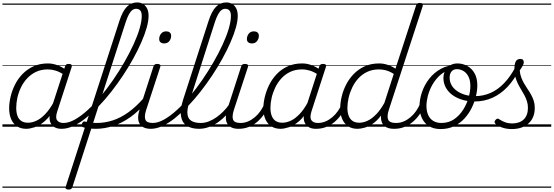

<svg xmlns="http://www.w3.org/2000/svg" viewBox="-20 -1039 4539 1574"><path d="M195 17Q151 17 119.5 -3.5Q88 -24 71.5 -62Q55 -100 55 -151Q55 -194 66.5 -244.5Q78 -295 102 -343.5Q126 -392 164 -431.5Q202 -471 254 -495Q306 -519 373 -519Q412 -519 451.5 -504Q491 -489 522 -465L510 -422Q470 -450 436.5 -460Q403 -470 372 -470Q317 -470 274.5 -449.5Q232 -429 201 -395Q170 -361 150.5 -319.5Q131 -278 122 -235.5Q113 -193 113 -155Q113 -117 123 -89.5Q133 -62 154.5 -47.5Q176 -33 210 -33Q244 -33 280 -50Q316 -67 352 -105Q388 -143 421 -203L432 -162Q394 -87 349.5 -48Q305 -9 264.5 4Q224 17 195 17ZM484 17Q454 17 432.5 6.5Q411 -4 399 -23.5Q387 -43 386 -71Q385 -99 396 -135L513 -494Q517 -506 523.5 -510.5Q530 -515 543 -515Q561 -515 566 -507.5Q571 -500 567 -488L450 -128Q432 -75 448 -53Q464 -31 500 -31Q509 -31 513 -23.5Q517 -16 515.5 -7Q514 2 506 9.5Q498 17 484 17ZM0 490H622V500H0ZM0 -20H622V0H0ZM0 -505H622V-500H0ZM0 -1010H622V-1000H0Z M486 17Q474 17 470 9.5Q466 2 469 -7Q472 -16 481 -23.5Q490 -31 502 -31Q544 -31 594 -59Q644 -87 697.5 -135.5Q751 -184 804 -247.5Q857 -311 907 -383.5Q957 -456 999.5 -530Q1042 -604 1074.5 -674.5Q1107 -745 1124.5 -805Q1142 -865 1142 -908Q1142 -921 1150.5 -927.5Q1159 -934 1170 -934Q1181 -934 1189.5 -927.5Q1198 -921 1198 -908Q1198 -867 1182.5 -812Q1167 -757 1138.5 -692Q1110 -627 1072 -558Q1034 -489 988.5 -420.5Q943 -352 892.5 -287.5Q842 -223 789 -168Q736 -113 683.5 -71Q631 -29 581 -6Q531 17 486 17ZM622 490V500ZM622 -20V0ZM622 -505V-500ZM622 -1010V-1000Z M542 515Q529 515 522 510Q515 505 518 494L959 -868Q985 -948 1020 -983.5Q1055 -1019 1104 -1019Q1133 -1019 1154 -1005.5Q1175 -992 1186.5 -968Q1198 -944 1198 -909Q1198 -897 1189.5 -890.5Q1181 -884 1170 -884Q1159 -884 1150.5 -890.5Q1142 -897 1142 -909Q1142 -928 1137 -941Q1132 -954 1121.5 -960.5Q1111 -967 1096 -967Q1079 -967 1064.5 -956Q1050 -945 1037 -921.5Q1024 -898 1011 -859L573 496Q569 506 562 510.5Q555 515 542 515ZM766 17Q734 17 704 13Q674 9 658 3Q650 0 649 -8.5Q648 -17 652 -26Q656 -35 662.5 -40.5Q669 -46 678 -42Q691 -39 717.5 -35Q744 -31 772 -31Q784 -31 789.5 -23.5Q795 -16 794 -6.5Q793 3 786 10Q779 17 766 17ZM622 490H1028V500H622ZM622 -20H1028V0H622ZM622 -505H1028V-500H622ZM622 -1010H1028V-1000H622Z M766 17Q755 17 749.5 10Q744 3 744.5 -6.5Q745 -16 752.5 -23.5Q760 -31 773 -31Q841 -31 906 -52.5Q971 -74 1034 -119.5Q1097 -165 1158 -235Q1164 -243 1173 -239.5Q1182 -236 1187 -227Q1192 -218 1184 -208Q1120 -129 1050 -79.5Q980 -30 908 -6.5Q836 17 766 17ZM1028 490V500ZM1028 -20V0ZM1028 -505V-500ZM1028 -1010V-1000Z M1216 17Q1183 17 1160 6.5Q1137 -4 1124.5 -25Q1112 -46 1112.5 -76.5Q1113 -107 1126 -148L1238 -494Q1242 -506 1249 -510.5Q1256 -515 1269 -515Q1285 -515 1291.5 -509Q1298 -503 1294 -491L1179 -140Q1161 -84 1172 -57.5Q1183 -31 1232 -31Q1241 -31 1245 -23.5Q1249 -16 1247.5 -7Q1246 2 1238.5 9.5Q1231 17 1216 17ZM1326 -683Q1308 -683 1296.5 -692Q1285 -701 1285 -719Q1285 -743 1300 -762.5Q1315 -782 1343 -782Q1360 -782 1371.5 -773Q1383 -764 1383 -745Q1383 -722 1368.5 -702.5Q1354 -683 1326 -683ZM1028 490H1353V500H1028ZM1028 -20H1353V0H1028ZM1028 -505H1353V-500H1028ZM1028 -1010H1353V-1000H1028Z M1217 17Q1205 17 1201 9.5Q1197 2 1200 -7Q1203 -16 1212 -23.5Q1221 -31 1233 -31Q1275 -31 1325 -59Q1375 -87 1428.5 -135.5Q1482 -184 1535 -247.5Q1588 -311 1638 -383.5Q1688 -456 1730.5 -530Q1773 -604 1805.5 -674.5Q1838 -745 1855.5 -805Q1873 -865 1873 -908Q1873 -921 1881.5 -927.5Q1890 -934 1901 -934Q1912 -934 1920.5 -927.5Q1929 -921 1929 -908Q1929 -867 1913.5 -812Q1898 -757 1869.5 -692Q1841 -627 1803 -558Q1765 -489 1719.5 -420.5Q1674 -352 1623.5 -287.5Q1573 -223 1520 -168Q1467 -113 1414.5 -71Q1362 -29 1312 -6Q1262 17 1217 17ZM1353 490V500ZM1353 -20V0ZM1353 -505V-500ZM1353 -1010V-1000Z M1611 17Q1550 17 1511.5 -8Q1473 -33 1464 -86Q1455 -139 1481 -221L1690 -868Q1716 -948 1751 -983.5Q1786 -1019 1835 -1019Q1864 -1019 1885 -1005.5Q1906 -992 1917.5 -968Q1929 -944 1929 -909Q1929 -897 1920.5 -890.5Q1912 -884 1901 -884Q1890 -884 1881.5 -890.5Q1873 -897 1873 -909Q1873 -928 1868 -941Q1863 -954 1852.5 -960.5Q1842 -967 1827 -967Q1810 -967 1795.5 -956Q1781 -945 1768 -921.5Q1755 -898 1742 -859L1532 -203Q1512 -139 1517 -101.5Q1522 -64 1550 -47.5Q1578 -31 1626 -31Q1637 -31 1641 -23.5Q1645 -16 1643 -7Q1641 2 1632.5 9.5Q1624 17 1611 17ZM1353 490H1747V500H1353ZM1353 -20H1747V0H1353ZM1353 -505H1747V-500H1353ZM1353 -1010H1747V-1000H1353Z M1611 17Q1601 17 1596 9.5Q1591 2 1593 -7Q1595 -16 1603.5 -23.5Q1612 -31 1627 -31Q1659 -31 1691.5 -43.5Q1724 -56 1755 -78Q1786 -100 1813 -127.5Q1840 -155 1860 -185Q1868 -196 1877 -194Q1886 -192 1890.5 -184Q1895 -176 1888 -165Q1867 -131 1837.5 -98.5Q1808 -66 1772 -40Q1736 -14 1695 1.5Q1654 17 1611 17ZM1747 490V500ZM1747 -20V0ZM1747 -505V-500ZM1747 -1010V-1000Z M1935 17Q1902 17 1879 6.5Q1856 -4 1843.5 -25Q1831 -46 1831.5 -76.5Q1832 -107 1845 -148L1957 -494Q1961 -506 1968 -510.5Q1975 -515 1988 -515Q2004 -515 2010.5 -509Q2017 -503 2013 -491L1898 -140Q1880 -84 1891 -57.5Q1902 -31 1951 -31Q1960 -31 1964 -23.5Q1968 -16 1966.5 -7Q1965 2 1957.5 9.5Q1950 17 1935 17ZM2045 -683Q2027 -683 2015.5 -692Q2004 -701 2004 -719Q2004 -743 2019 -762.5Q2034 -782 2062 -782Q2079 -782 2090.5 -773Q2102 -764 2102 -745Q2102 -722 2087.5 -702.5Q2073 -683 2045 -683ZM1747 490H2072V500H1747ZM1747 -20H2072V0H1747ZM1747 -505H2072V-500H1747ZM1747 -1010H2072V-1000H1747Z M1936 17Q1926 17 1921 9.5Q1916 2 1918 -7Q1920 -16 1928.5 -23.5Q1937 -31 1952 -31Q1984 -31 2013.5 -43.5Q2043 -56 2069 -78Q2095 -100 2115 -128.5Q2135 -157 2147 -187Q2151 -198 2160 -198.5Q2169 -199 2176.5 -191.5Q2184 -184 2180 -174Q2167 -135 2143.5 -101Q2120 -67 2088.5 -40Q2057 -13 2018.5 2Q1980 17 1936 17ZM2072 490V500ZM2072 -20V0ZM2072 -505V-500ZM2072 -1010V-1000Z M2280 17Q2236 17 2204 -3.5Q2172 -24 2155.5 -62Q2139 -100 2139 -151Q2139 -194 2151 -244.5Q2163 -295 2187 -343.5Q2211 -392 2248.5 -431.5Q2286 -471 2338 -495Q2390 -519 2458 -519Q2497 -519 2536.5 -504Q2576 -489 2606 -465L2595 -422Q2554 -450 2521 -460Q2488 -470 2456 -470Q2401 -470 2358.5 -449.5Q2316 -429 2285.5 -395Q2255 -361 2235.5 -319.5Q2216 -278 2206.5 -235.5Q2197 -193 2197 -155Q2197 -117 2207.5 -89.5Q2218 -62 2239.5 -47.5Q2261 -33 2294 -33Q2329 -33 2365 -50Q2401 -67 2437 -105Q2473 -143 2505 -203L2516 -162Q2479 -87 2434.5 -48Q2390 -9 2349 4Q2308 17 2280 17ZM2569 17Q2539 17 2517.5 6.5Q2496 -4 2483.5 -23.5Q2471 -43 2470 -71Q2469 -99 2481 -135L2597 -494Q2602 -506 2608.5 -510.5Q2615 -515 2628 -515Q2646 -515 2651 -507.5Q2656 -500 2651 -488L2534 -128Q2517 -75 2533 -53Q2549 -31 2585 -31Q2594 -31 2597.5 -23.5Q2601 -16 2599.5 -7Q2598 2 2590.5 9.5Q2583 17 2569 17ZM2072 490H2707V500H2072ZM2072 -20H2707V0H2072ZM2072 -505H2707V-500H2072ZM2072 -1010H2707V-1000H2072Z M2571 17Q2561 17 2556 9.5Q2551 2 2553 -7Q2555 -16 2563.5 -23.5Q2572 -31 2587 -31Q2619 -31 2648.5 -43.5Q2678 -56 2704 -78Q2730 -100 2750 -128.5Q2770 -157 2782 -187Q2786 -198 2795 -198.5Q2804 -199 2811.5 -191.5Q2819 -184 2815 -174Q2802 -135 2778.5 -101Q2755 -67 2723.5 -40Q2692 -13 2653.5 2Q2615 17 2571 17ZM2707 490V500ZM2707 -20V0ZM2707 -505V-500ZM2707 -1010V-1000Z M2910 17Q2866 17 2834.5 -3.5Q2803 -24 2786 -62Q2769 -100 2769 -151Q2769 -194 2780.5 -244.5Q2792 -295 2816.5 -343.5Q2841 -392 2879 -431.5Q2917 -471 2969 -495Q3021 -519 3089 -519Q3123 -519 3158 -507.5Q3193 -496 3222 -476L3391 -994Q3395 -1006 3401.5 -1010.5Q3408 -1015 3421 -1015Q3439 -1015 3444 -1007.5Q3449 -1000 3445 -988L3168 -140Q3150 -84 3162.5 -57.5Q3175 -31 3224 -31Q3233 -31 3237 -23.5Q3241 -16 3239.5 -7Q3238 2 3230.5 9.5Q3223 17 3208 17Q3184 17 3164 11Q3144 5 3130.5 -7Q3117 -19 3110 -37Q3103 -55 3103 -80L3104 -92Q3070 -47 3034 -23.5Q2998 0 2966 8.5Q2934 17 2910 17ZM2925 -33Q2959 -33 2994 -49.5Q3029 -66 3064 -102Q3099 -138 3131 -195L3208 -433Q3173 -455 3143.5 -462.5Q3114 -470 3087 -470Q3032 -470 2989.5 -449.5Q2947 -429 2916.5 -395Q2886 -361 2866.5 -319.5Q2847 -278 2837.5 -235.5Q2828 -193 2828 -155Q2828 -117 2838.5 -89.5Q2849 -62 2870.5 -47.5Q2892 -33 2925 -33ZM2707 490H3348V500H2707ZM2707 -20H3348V0H2707ZM2707 -505H3348V-500H2707ZM2707 -1010H3348V-1000H2707Z M3212 17Q3202 17 3197 9.5Q3192 2 3194 -7Q3196 -16 3204.5 -23.5Q3213 -31 3228 -31Q3260 -31 3289.5 -43.5Q3319 -56 3345 -78Q3371 -100 3391 -128.5Q3411 -157 3423 -187Q3427 -198 3436 -198.5Q3445 -199 3452.5 -191.5Q3460 -184 3456 -174Q3443 -135 3419.5 -101Q3396 -67 3364.5 -40Q3333 -13 3294.5 2Q3256 17 3212 17ZM3348 490V500ZM3348 -20V0ZM3348 -505V-500ZM3348 -1010V-1000Z M3592 19Q3536 19 3497.5 -4.5Q3459 -28 3439 -70.5Q3419 -113 3419 -168Q3419 -223 3439 -282.5Q3459 -342 3498 -392.5Q3537 -443 3595 -475Q3653 -507 3729 -507Q3740 -507 3741.5 -499Q3743 -491 3739 -483.5Q3735 -476 3727 -476Q3678 -476 3638.5 -456.5Q3599 -437 3568.5 -404Q3538 -371 3517.5 -331Q3497 -291 3486.5 -249Q3476 -207 3476 -170Q3476 -128 3490 -96.5Q3504 -65 3531.5 -48Q3559 -31 3598 -31Q3658 -31 3702 -61Q3746 -91 3776 -138Q3806 -185 3821 -237.5Q3836 -290 3836 -334Q3836 -381 3820 -412Q3804 -443 3778.5 -457.5Q3753 -472 3726 -472Q3713 -472 3707 -479Q3701 -486 3702 -495.5Q3703 -505 3709.5 -512Q3716 -519 3729 -519Q3773 -519 3810.5 -498.5Q3848 -478 3870.5 -438Q3893 -398 3893 -339Q3893 -298 3881.5 -249.5Q3870 -201 3846.5 -153.5Q3823 -106 3787 -67Q3751 -28 3702.5 -4.5Q3654 19 3592 19ZM3348 490H3949V500H3348ZM3348 -20H3949V0H3348ZM3348 -505H3949V-500H3348ZM3348 -1010H3949V-1000H3348Z M3870 -207Q3815 -207 3768 -221.5Q3721 -236 3686.5 -262Q3652 -288 3633.5 -323.5Q3615 -359 3615 -401Q3615 -425 3623.5 -446.5Q3632 -468 3647 -484.5Q3662 -501 3682.5 -510Q3703 -519 3727 -519Q3740 -519 3746 -512Q3752 -505 3751.5 -495.5Q3751 -486 3744.5 -479Q3738 -472 3726 -472Q3697 -472 3681.5 -453Q3666 -434 3666 -403Q3666 -370 3681 -342.5Q3696 -315 3724.5 -294.5Q3753 -274 3791 -262.5Q3829 -251 3875 -251Q3942 -251 4002 -277.5Q4062 -304 4113 -357.5Q4164 -411 4205 -488Q4212 -499 4222 -498.5Q4232 -498 4238 -490.5Q4244 -483 4239 -473Q4197 -387 4141 -327.5Q4085 -268 4017 -237.5Q3949 -207 3870 -207ZM3949 490V500ZM3949 -20V0ZM3949 -505V-500ZM3949 -1010V-1000Z M4176 19Q4131 19 4095 6Q4059 -7 4041 -25Q4034 -32 4034.5 -40Q4035 -48 4043 -57Q4052 -66 4059.5 -66.5Q4067 -67 4078 -58Q4096 -46 4122 -36.5Q4148 -27 4177 -27Q4240 -27 4274 -60.5Q4308 -94 4308 -155Q4308 -183 4300 -208.5Q4292 -234 4279.5 -257.5Q4267 -281 4252.5 -304.5Q4238 -328 4225.5 -353.5Q4213 -379 4205 -408Q4197 -437 4197 -470Q4197 -512 4207.5 -534Q4218 -556 4247 -556Q4262 -556 4268 -547.5Q4274 -539 4274 -530Q4274 -518 4267.5 -504.5Q4261 -491 4241 -462Q4243 -431 4253 -404.5Q4263 -378 4276.5 -354.5Q4290 -331 4305.5 -308.5Q4321 -286 4334 -262.5Q4347 -239 4355.5 -213Q4364 -187 4364 -155Q4364 -73 4312.5 -27Q4261 19 4176 19ZM3949 490H4499V500H3949ZM3949 -20H4499V0H3949ZM3949 -505H4499V-500H3949ZM3949 -1010H4499V-1000H3949Z"/></svg>

Font: Playwrite RO Guides
Style: Regular
Weight: 400
Designer: Veronika Burian, José Scaglione
Foundry: TypeTogether
Version: Version 1.003